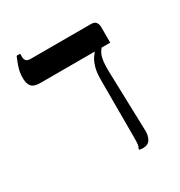

<svg xmlns="http://www.w3.org/2000/svg" viewBox="-145 -687 740 791"><g transform="rotate(-30 225.5 -291.0)"><path d="M75 -440Q46 -440 34.5 -453Q23 -466 23 -494Q23 -515 28 -533.5Q33 -552 39 -566Q45 -580 47 -586H64V-570Q64 -560 69.5 -553Q75 -546 91 -546H378Q395 -546 401.5 -536.5Q408 -527 408 -515V-440ZM310 4Q305 4 300 3.5Q295 3 291 2V-4Q295 -9 296.5 -18Q298 -27 298 -56V-326Q298 -365 306 -389Q314 -413 323 -425Q332 -437 334 -439V-470H367V-440Q358 -430 352.5 -416.5Q347 -403 345 -383Q343 -363 344 -335L352 -61Q354 -32 343.5 -14Q333 4 310 4Z"/></g></svg>

Font: Frank Ruhl Libre
Style: Regular
Weight: 400
Designer: Yanek Iontef
Foundry: Fontef
Version: Version 6.004